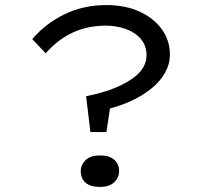

<svg xmlns="http://www.w3.org/2000/svg" viewBox="-20 -726 798 756"><path d="M336 -206 319 -347Q359 -355 394 -366Q429 -377 458.5 -391.5Q488 -406 510.5 -423.5Q533 -441 545 -462.5Q557 -484 557 -508Q557 -546 534.5 -572.5Q512 -599 475 -612Q438 -625 396 -625Q325 -625 266 -597.5Q207 -570 160 -516L107 -572Q159 -633 233.5 -669.5Q308 -706 399 -706Q473 -706 529 -680.5Q585 -655 617 -611Q649 -567 649 -511Q649 -474 630 -440Q611 -406 578 -379Q545 -352 502.5 -331.5Q460 -311 413 -299L399 -206ZM298 -52Q298 -77 317 -95.5Q336 -114 374 -114Q411 -114 430 -97Q449 -80 449 -52Q449 -27 430 -8.5Q411 10 374 10Q336 10 317 -6.5Q298 -23 298 -52Z"/></svg>

Font: Lexend Tera Light
Style: Regular
Weight: 300
Designer: Bonnie Shaver-Troup, Thomas Jockin
Foundry: Lexend
Version: Version 1.007